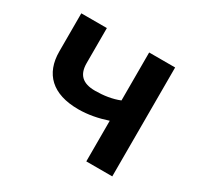

<svg xmlns="http://www.w3.org/2000/svg" viewBox="-119 -657 816 794"><g transform="rotate(30 289.5 -260.0)"><path d="M380 0H504V-520H380V-291C346 -277 305 -271 265 -271C205 -271 178 -298 178 -353V-520H56V-338C56 -232 119 -170 243 -170C289 -170 335 -179 380 -194Z"/></g></svg>

Font: Fixel Display SemiBold
Style: Regular
Weight: 600
Designer: AlfaBravo + MacPaw
Foundry: Kyrylo Tkachov, Marchela Mozhyna, Serhii Makarenko, Maria Weinstein, Zakhar Kryvoshyya
Version: Version 1.211